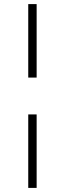

<svg xmlns="http://www.w3.org/2000/svg" viewBox="-20 -780 317 938"><path d="M118 -221H159V138H118ZM118 -760H159V-401H118Z"/></svg>

Font: IBM Plex Serif Light
Style: Regular
Weight: 300
Designer: Mike Abbink, Paul van der Laan, Pieter van Rosmalen
Foundry: Bold Monday
Version: Version 3.001